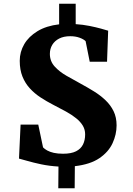

<svg xmlns="http://www.w3.org/2000/svg" viewBox="-20 -880 711 1026"><path d="M291.5 126 292.5 10Q242.5 7 200 -2Q157.5 -11 126.8 -20Q96 -29 81.5 -32.5L90 -214H184.5L210 -92.5Q218.5 -83.5 232.5 -75.8Q246.5 -68 267.5 -63.2Q288.5 -58.5 317 -58.5Q360.5 -58.5 386.2 -71.5Q412 -84.5 423.5 -107.8Q435 -131 435 -162Q435 -187.5 422.5 -208.5Q410 -229.5 387 -248Q364 -266.5 332.5 -284Q301 -301.5 263.5 -320.5Q228.5 -338.5 196.5 -359.5Q164.5 -380.5 139.5 -407.8Q114.5 -435 100 -471Q85.5 -507 85.5 -555Q85.5 -602.5 109.5 -643.8Q133.5 -685 180.5 -713.5Q227.5 -742 296 -750V-860H384.5V-751Q423 -748.5 458 -741.5Q493 -734.5 519.2 -727.2Q545.5 -720 558 -716L552 -550H459.5L437.5 -660Q427 -670.5 405.2 -678.5Q383.5 -686.5 355 -686.5Q320.5 -686.5 296.2 -674Q272 -661.5 259.2 -640.2Q246.5 -619 246.5 -592Q246.5 -553 271.8 -525Q297 -497 335.5 -475Q374 -453 413.5 -431.5Q449.5 -412 483.2 -391Q517 -370 544 -344.2Q571 -318.5 587 -285.8Q603 -253 603 -210Q603 -161.5 581.5 -114.8Q560 -68 511.2 -34.8Q462.5 -1.5 380 8L379 126Z"/></svg>

Font: Merriweather Light 18pt Black
Style: Regular
Weight: 900
Version: Version 2.100